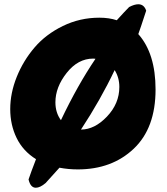

<svg xmlns="http://www.w3.org/2000/svg" viewBox="-20 -785 783 901"><path d="M28 -273Q28 -348 58.5 -424Q89 -500 142 -562Q195 -624 275 -663Q355 -702 446 -702Q492 -702 528 -690Q566 -732 586 -752Q611 -765 629 -765Q656 -765 666 -735Q637 -646 629 -625Q710 -534 710 -365Q710 -184 607.5 -87Q505 10 345 10Q301 10 259 2Q248 15 194 74Q168 96 148 96Q123 96 114 57Q125 24 149 -38Q88 -76 58 -137.5Q28 -199 28 -273ZM240 -305Q240 -256 266 -221Q344 -385 428 -509Q427 -509 424.5 -509.5Q422 -510 417 -510Q346 -510 293 -443Q240 -376 240 -305ZM360 -177Q424 -177 482 -238Q540 -299 540 -377Q540 -421 518 -456Q452 -317 360 -177Z"/></svg>

Font: Gorditas
Style: Bold
Weight: 700
Designer: Gustavo Dipre (gbrenda1987@gmail.com)
Foundry: Gustavo Dipre (gbrenda1987@gmail.com)
Version: Version 001.001